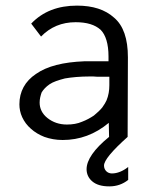

<svg xmlns="http://www.w3.org/2000/svg" viewBox="-20 -487 540 683"><path d="M369 -214V-184C369 -165 366 -147 359 -130C356 -123 351 -115 344 -105C336 -95 326 -86 314 -76C302 -68 288 -60 272 -54C256 -47 238 -44 218 -44C191 -44 168 -52 149 -67C130 -82 121 -101 121 -122C121 -135 124 -146 128 -158C134 -168 143 -178 156 -187C169 -196 188 -202 211 -208C234 -212 264 -215 301 -215C309 -215 317 -215 326 -214H352ZM91 -403 126 -357C159 -391 200 -408 249 -408C289 -408 318 -399 338 -381C356 -363 366 -331 366 -286V-269H280C205 -266 148 -252 108 -224C69 -198 49 -161 49 -116C49 -101 52 -85 59 -70C66 -55 76 -41 90 -29C103 -17 120 -7 138 0C158 7 179 11 203 11C263 11 318 -9 367 -50L368 0C315 43 288 82 288 115C288 132 295 147 308 158C322 170 342 176 369 176C395 176 417 168 436 153V107C417 122 397 130 378 130C370 130 363 127 358 122C353 117 350 110 350 102C350 84 378 50 434 0L435 -283C435 -349 419 -396 386 -424C354 -453 310 -467 254 -467C186 -467 132 -446 91 -403Z"/></svg>

Font: Inconsolatazi4
Style: Regular
Weight: 400
Designer: Raph Levien, Kirill Tkachev
Foundry: Cyreal
Version: Version 1.013